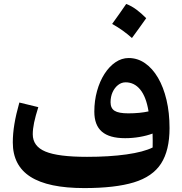

<svg xmlns="http://www.w3.org/2000/svg" viewBox="-20 -955 934 984"><path d="M762.3 -199.1Q715.9 -176 628.2 -163.6Q540.4 -151.2 425.9 -151.2Q277.7 -151.2 212.8 -178.3Q147.9 -205.3 147.9 -267.1Q147.9 -293.4 154.8 -326.8Q161.8 -360.2 176.3 -405.9L79.2 -429.5Q61.9 -368.5 53.8 -319.2Q45.6 -269.9 45.6 -224.9Q45.6 -106.8 136.2 -49Q226.7 8.9 411.9 8.9Q570 8.9 666 -20.3Q762 -49.5 805.4 -116.7Q848.9 -184 848.9 -298.6Q848.9 -377.1 833.4 -442.8Q817.9 -508.4 789.7 -556.6Q761.4 -604.8 723.1 -631.2Q684.8 -657.6 639.4 -657.6Q603.6 -657.6 571.7 -635.9Q539.9 -614.3 515.5 -576.3Q491.1 -538.3 477.3 -488.5Q463.4 -438.7 463.4 -382.8Q463.4 -313.6 502.2 -280.2Q541 -246.8 621.2 -246.8Q658.5 -246.8 695.4 -253.1Q732.2 -259.4 761.9 -270.5Q762.4 -252.7 762.6 -233.3Q762.7 -214 762.3 -199.1ZM741.3 -384.1Q720.7 -379.4 693.5 -376.7Q666.4 -374.1 637.6 -374.1Q588 -374.1 567.3 -387.2Q546.6 -400.3 546.6 -431Q546.6 -459.3 556.9 -482.3Q567.3 -505.3 584.9 -519.2Q602.5 -533.1 623.7 -533.1Q668.2 -533.1 698.6 -496.1Q729.1 -459 741.3 -384.1ZM626.8 -934.7Q609.2 -909.1 591.4 -883.7Q573.7 -858.2 554.7 -832.3Q583.3 -816.5 608.6 -798.4Q633.8 -780.3 656.2 -760.2Q675.4 -786.2 693.5 -811.5Q711.6 -836.8 729.3 -861.7Q705.2 -886.3 679.7 -905.4Q654.1 -924.6 626.8 -934.7Z"/></svg>

Font: Pinar-VF-FD
Style: Regular
Weight: 300
Designer: Amin Abedi
Version: Version 3.0